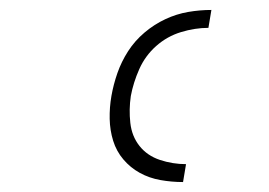

<svg xmlns="http://www.w3.org/2000/svg" viewBox="-20 -800 540 386"><path d="M348 -434Q325 -434 302.5 -438Q280 -442 261 -452.5Q242 -463 228 -479.5Q214 -496 207.5 -517Q201 -538 200.5 -561Q200 -584 204 -607Q208 -630 216 -653Q224 -676 237.5 -697Q251 -718 270.5 -734.5Q290 -751 312.5 -761.5Q335 -772 358.5 -776Q382 -780 405 -780L399 -744Q372 -744 344 -735.5Q316 -727 294 -707.5Q272 -688 260 -661Q248 -634 243 -607Q239 -580 242 -553Q245 -526 260.5 -506.5Q276 -487 301.5 -478.5Q327 -470 354 -470Z"/></svg>

Font: Iosevka Term Curly Extralight
Style: Italic
Weight: 200
Italic angle: -9°
Designer: Belleve Invis
Foundry: Belleve Invis
Version: Version 32.3.0